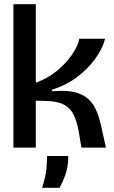

<svg xmlns="http://www.w3.org/2000/svg" viewBox="-20 -705 544 917"><path d="M44 0V-685H151V-310Q207 -330 251 -366Q295 -402 323.5 -443.5Q352 -485 359 -520H482Q470 -473 435 -424.5Q400 -376 347.5 -336.5Q295 -297 229 -277V-269Q292 -275 333.5 -265.5Q375 -256 400 -233.5Q425 -211 438.5 -180.5Q452 -150 460 -116L486 0H369L355 -82Q347 -124 332.5 -155.5Q318 -187 286.5 -204.5Q255 -222 196 -223L151 -224V0ZM181 192Q199 136 202 98Q205 60 205 40H306Q306 91 292.5 129Q279 167 264 192Z"/></svg>

Font: Bricolage Grotesque 48pt Medium
Style: Regular
Weight: 500
Designer: Mathieu Triay
Foundry: Atelier Triay
Version: Version 1.000; ttfautohint (v1.8.4.7-5d5b);gftools[0.9.32]